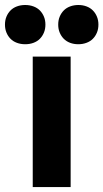

<svg xmlns="http://www.w3.org/2000/svg" viewBox="-73 -760 420 780"><path d="M60 0H214V-530H60ZM29.4 -580.3Q47.7 -580.3 63.2 -586.1Q78.6 -591.9 89.1 -602.6Q99.5 -613.2 105.5 -627.7Q111.5 -642.1 111.5 -660Q111.5 -677.9 105.5 -692.3Q99.5 -706.8 89.1 -717.4Q78.6 -728.1 63.1 -733.9Q47.6 -739.7 29.3 -739.7Q11 -739.7 -4.5 -733.9Q-20 -728.1 -30.4 -717.4Q-40.9 -706.8 -46.8 -692.3Q-52.8 -677.9 -52.8 -660Q-52.8 -642.1 -46.8 -627.7Q-40.9 -613.2 -30.4 -602.6Q-20 -591.9 -4.5 -586.1Q11 -580.3 29.4 -580.3ZM245 -580.3Q263 -580.3 278.5 -586.1Q294 -591.9 304.4 -602.6Q314.9 -613.2 320.8 -627.7Q326.8 -642.1 326.8 -660Q326.8 -677.9 320.8 -692.3Q314.9 -706.8 304.4 -717.4Q294 -728.1 278.7 -733.9Q263.4 -739.7 245.4 -739.7Q227.3 -739.7 211.8 -733.9Q196.4 -728.1 185.9 -717.4Q175.5 -706.8 169.5 -692.3Q163.5 -677.9 163.5 -660Q163.5 -642.1 169.5 -627.7Q175.5 -613.2 185.9 -602.6Q196.4 -591.9 211.6 -586.1Q226.9 -580.3 245 -580.3Z"/></svg>

Font: Golos Text VF
Style: Regular
Weight: 400
Designer: A.Korolkova, Vitaly Kuzmin
Foundry: ParaType Ltd
Version: Version 2.005